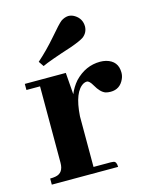

<svg xmlns="http://www.w3.org/2000/svg" viewBox="-100 -706 612 773"><g transform="rotate(-15 206.0 -319.5)"><path d="M272.5 -25.4H200.2V-236.3Q207 -338.9 250 -361.3Q256.8 -364.3 262.7 -364.3Q273.4 -364.3 286.1 -341.8Q303.7 -310.5 324.2 -302.7Q334 -299.8 345.7 -299.8Q384.8 -299.8 401.4 -336.9Q407.2 -349.6 407.2 -363.3Q407.2 -412.1 359.4 -424.8Q347.7 -427.7 335 -427.7Q274.4 -427.7 228.5 -379.9Q208 -356.4 197.3 -329.1L190.4 -419.9H19.5V-394.5H76.2V-76.2Q76.2 -33.2 42 -27.3Q32.2 -25.4 19.5 -25.4V0H295.9Q295.9 -22.5 283.2 -24.4Q278.3 -25.4 272.5 -25.4ZM292 -539.1Q312.5 -554.7 313.5 -580.1Q313.5 -613.3 285.2 -630.9Q272.5 -638.7 258.8 -638.7Q243.2 -637.7 228.5 -627.9Q215.8 -618.2 175.8 -571.3Q137.7 -527.3 96.7 -491.2L111.3 -469.7Q139.6 -483.4 239.3 -515.6Q277.3 -529.3 292 -539.1Z"/></g></svg>

Font: Abhaya Libre ExtraBold
Style: Regular
Weight: 800
Designer: Pushpananda Ekanayake, Sol Matas, Pathum Egodawatta
Foundry: Mooniak
Version: Version 1.050 ; ttfautohint (v1.6)